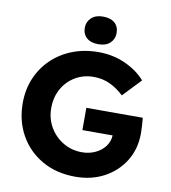

<svg xmlns="http://www.w3.org/2000/svg" viewBox="-98 -1001 974 1095"><g transform="rotate(10 389.5 -453.5)"><path d="M412 10Q302 10 219 -37.5Q136 -85 90 -167Q44 -249 44 -352Q44 -430 71.5 -495.5Q99 -561 149.5 -610Q200 -659 269 -686Q338 -713 420 -713Q506 -713 577.5 -680Q649 -647 692 -597L593 -493Q556 -528 513 -548.5Q470 -569 418 -569Q359 -569 311.5 -541Q264 -513 236.5 -464Q209 -415 209 -352Q209 -291 238 -241.5Q267 -192 316 -163Q365 -134 425 -134Q467 -134 502 -150.5Q537 -167 558 -195Q579 -223 581 -259H406V-388H733Q735 -371 736.5 -342Q738 -313 738 -299Q738 -208 695 -138.5Q652 -69 578.5 -29.5Q505 10 412 10ZM410 -757Q366 -757 342 -778.5Q318 -800 318 -837Q318 -870 342 -893.5Q366 -917 410 -917Q454 -917 478 -896Q502 -875 502 -837Q502 -803 478 -780Q454 -757 410 -757Z"/></g></svg>

Font: Readex Pro bold
Style: Bold
Weight: 700
Designer: Bonnie Shaver-Troup, Thomas Jockin
Foundry: Lexend
Version: Version 1.200; ttfautohint (v1.8.3)